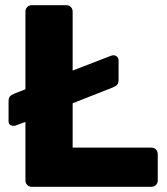

<svg xmlns="http://www.w3.org/2000/svg" viewBox="-20 -720 645 740"><path d="M103 0Q92 0 85 -7Q78 -14 78 -25V-250L45 -238Q38 -235 33 -235Q13 -235 13 -254V-329Q13 -342 18 -348Q23 -354 35 -359L78 -376V-675Q78 -686 85 -693Q92 -700 103 -700H235Q246 -700 253 -693Q260 -686 260 -675V-448L405 -504Q413 -507 417 -507Q425 -507 431 -501.5Q437 -496 437 -487V-413Q437 -400 432 -394Q427 -388 415 -383L260 -322V-151H563Q574 -151 581 -144Q588 -137 588 -126V-25Q588 -14 581 -7Q574 0 563 0Z"/></svg>

Font: Fz Rubik
Style: Bold
Weight: 700
Designer: Hubert and Fischer
Foundry: Hubert and Fischer
Version: Vit hóa bi FontZin.com